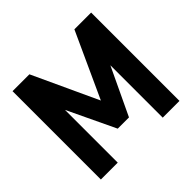

<svg xmlns="http://www.w3.org/2000/svg" viewBox="-165 -876 1061 1061"><g transform="rotate(-45 365.5 -345.0)"><path d="M672.9 -690.4V0H542V-409.2L411.1 -132.8H323.2L190.4 -412.1V0H58.6V-690.4H190.4L367.2 -308.6L542 -690.4Z"/></g></svg>

Font: Altinn-DIN
Style: DIN-Bold
Weight: 700
Designer: Charles Nix
Foundry: Altinn
Version: Version 2.00